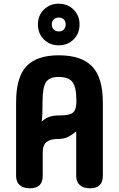

<svg xmlns="http://www.w3.org/2000/svg" viewBox="-20 -1010 643 1038"><path d="M211 -59Q211 8 141 8Q107 8 87 -9Q67 -26 67 -59V-455Q67 -593 123 -652Q179 -711 298 -711Q420 -711 478 -651Q536 -591 536 -455V-59Q536 8 466 8Q432 8 412 -9Q392 -26 392 -59V-300Q373 -283 350.5 -271Q328 -259 298 -259Q254 -259 232.5 -243Q211 -227 211 -186ZM205 -352Q221 -368 243.5 -377Q266 -386 298 -386Q336 -386 356.5 -392Q377 -398 385 -415Q393 -432 393 -465Q393 -539 372 -566.5Q351 -594 297 -594Q247 -594 228.5 -565.5Q210 -537 210 -461Q210 -422 209 -395Q208 -368 205 -352ZM297 -765Q249 -765 217 -797Q185 -829 185 -878Q185 -926 217 -958Q249 -990 297 -990Q346 -990 378 -958Q410 -926 410 -878Q410 -829 378 -797Q346 -765 297 -765ZM298 -840Q315 -840 325 -850.5Q335 -861 335 -878Q335 -895 325 -905Q315 -915 298 -915Q281 -915 270.5 -905Q260 -895 260 -878Q260 -861 270.5 -850.5Q281 -840 298 -840Z"/></svg>

Font: Madimi One
Style: Regular
Weight: 400
Designer: Taurai Valerie Mtake, Mirko Velimirovic
Foundry: TaVaTake
Version: Version 1.000; ttfautohint (v1.8.4.7-5d5b)